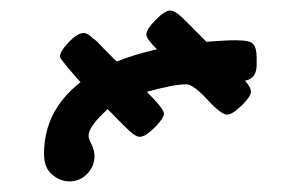

<svg xmlns="http://www.w3.org/2000/svg" viewBox="-20 -239 551 362"><path d="M63 50.8Q63 -30.3 131.8 -84Q94.7 -126 92.8 -131.8Q92.8 -141.6 109.4 -159.2Q126 -176.8 138.2 -176.8Q140.1 -176.8 142.6 -175.8Q145 -174.8 147.5 -173.3Q149.9 -171.9 152.8 -168.9Q155.8 -166 159.4 -163.6Q163.1 -161.1 167.5 -156Q171.9 -150.9 176.5 -146.5Q181.2 -142.1 187.5 -135.5Q193.8 -128.9 200.2 -123Q232.4 -136.2 275.9 -146Q255.9 -166 255.9 -173.8Q255.9 -183.6 273.4 -201.4Q291 -219.2 300.8 -219.2Q308.6 -219.2 319.3 -209.7Q330.1 -200.2 369.1 -160.2Q405.3 -163.1 424.8 -163.1Q450.7 -163.1 457.3 -156Q463.9 -148.9 463.9 -129.9V-117.2Q463.9 -90.3 441.9 -86.9Q453.1 -74.7 453.1 -65.9Q453.1 -57.1 435.5 -40Q418 -22.9 408.2 -22.9Q397 -22.9 370.6 -51.5Q344.2 -80.1 331.1 -80.1Q308.1 -80.1 256.8 -65.9Q289.1 -33.7 289.1 -24.9Q289.1 -16.1 271.5 1.5Q253.9 19 243.2 19Q240.2 19 235.6 16.6Q231 14.2 224.4 8.1Q217.8 2 212.9 -2.9Q208 -7.8 198.5 -17.3Q189 -26.9 183.1 -33.2Q147 -1 147 17.1Q147 22 152.6 33.4Q158.2 44.9 158.2 55.2Q158.2 74.2 144.5 88.6Q130.9 103 110.8 103Q93.8 103 78.4 90.3Q63 77.6 63 50.8Z"/></svg>

Font: CMU Concrete
Style: Bold
Weight: 700
Version: Version 0.7.0